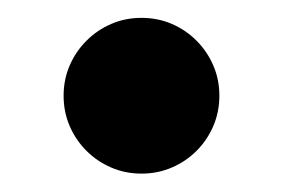

<svg xmlns="http://www.w3.org/2000/svg" viewBox="-20 -179 315 214"><path d="M137.7 14.5Q119.5 14.5 103.9 7.7Q88.2 0.9 76.4 -10.9Q64.5 -22.7 57.7 -38.4Q50.9 -54.1 50.9 -72.3Q50.9 -90.5 57.7 -106.1Q64.5 -121.8 76.4 -133.6Q88.2 -145.5 103.9 -152.3Q119.5 -159.1 137.7 -159.1Q155.9 -159.1 171.6 -152.3Q187.3 -145.5 199.1 -133.6Q210.9 -121.8 217.7 -106.1Q224.5 -90.5 224.5 -72.3Q224.5 -54.1 217.7 -38.4Q210.9 -22.7 199.1 -10.9Q187.3 0.9 171.6 7.7Q155.9 14.5 137.7 14.5Z"/></svg>

Font: Spartan
Style: Bold
Weight: 700
Designer: Matt Bailey, Mirko Velimirovic
Foundry: Matt Bailey
Version: Version 1.005